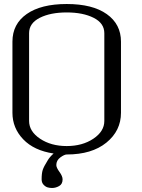

<svg xmlns="http://www.w3.org/2000/svg" viewBox="-20 -770 706 957"><path d="M292 124Q292 147.5 274.9 157.2Q257.8 167 239.3 167Q228.5 167 217.8 164.1Q207 161.1 197.3 150.9Q187.5 140.6 187.5 124Q187.5 93.8 192.9 77.1Q198.2 60.5 217.8 29.3Q226.6 13.7 247.1 -4.9Q149.4 -19.5 95.7 -75.7Q42 -131.8 42 -208V-562.5Q42 -650.4 113.3 -700.2Q184.6 -750 312.5 -750Q441.4 -750 512.2 -699.7Q583 -649.4 583 -562.5V-208Q583 -118.2 510.3 -59.1Q437.5 0 312.5 0Q300.8 0 280.8 14.6Q260.7 29.3 260.7 52.7Q260.7 65.4 276.4 86.9Q292 108.4 292 124ZM500 -167V-604.5Q500 -654.3 446.8 -681.2Q393.6 -708 312.5 -708Q231.4 -708 178.2 -681.2Q125 -654.3 125 -604.5V-167Q125 -115.2 179.7 -78.6Q234.4 -42 312.5 -42Q390.6 -42 445.3 -78.6Q500 -115.2 500 -167Z"/></svg>

Font: okolaks
Style: Regular
Weight: 500
Version: Version 000.6.0